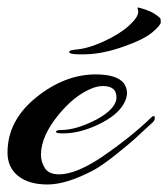

<svg xmlns="http://www.w3.org/2000/svg" viewBox="-24 -474 448 511"><path d="M402 -426Q404 -423 404 -415Q404 -407 381.5 -388Q359 -369 305 -350Q251 -331 206.5 -329.5Q162 -328 160 -335Q160 -338 165 -340L176 -342Q209 -344 251.5 -363.5Q294 -383 319 -405.5Q344 -428 344 -443Q344 -447 342.5 -450.5Q341 -454 344 -454Q347 -454 367 -447Q387 -440 402 -426ZM233 -156Q286 -185 286 -215Q286 -245 250 -245Q233 -245 214 -236Q172 -217 133 -170Q85 -112 85 -62Q85 -43 95.5 -26.5Q106 -10 133 -10Q180 -10 252 -59.5Q324 -109 376 -159Q388 -171 388 -160Q388 -153 382 -148Q345 -114 332.5 -102.5Q320 -91 283 -61.5Q246 -32 223 -20Q152 17 102.5 17Q53 17 24.5 -5.5Q-4 -28 -4 -68Q-4 -153 72 -214.5Q148 -276 231 -276Q287 -276 306 -252Q314 -240 314 -226.5Q314 -213 305 -197Q287 -166 237.5 -142.5Q188 -119 144 -119Q127 -119 125.5 -122Q124 -125 128 -126.5Q132 -128 139 -128Q179 -128 233 -156Z"/></svg>

Font: Arizonia
Style: Regular
Weight: 400
Designer: Robert E. Leuschke
Foundry: Robert E. Leuschke
Version: Version 1.003